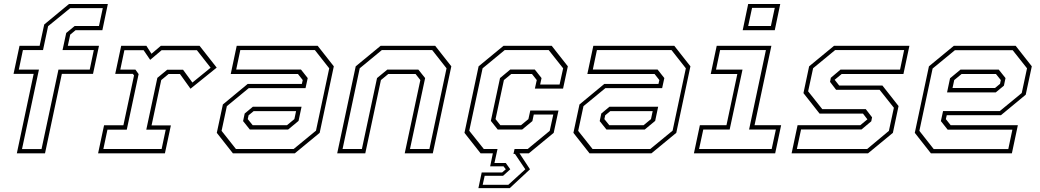

<svg xmlns="http://www.w3.org/2000/svg" viewBox="-20 -770 5220 964"><path d="M64.5 0 149 -399H48L78 -540H179L202 -647L326.5 -750H521.5L494 -618.5H359.5L332.5 -596L320.5 -540H477L447 -399H290.5L206 0ZM90.5 -21.5H188.5L273.5 -420.5H430.5L451 -518.5H294L312.5 -604.5L355 -639.5H477L496 -729H332.5L221.5 -638.5L196 -518.5H95L74.5 -420.5H175.5Z M472.5 0 502.5 -141H599.5L653 -391.5L647 -399H558.5L588.5 -540H715L740.5 -500L787.5 -540H982L1068 -430.5L936.5 -324.5L883.5 -398.5H826.5L789.5 -368L741 -140.5H838L808 0ZM499 -22H791.5L812 -119H714.5L770 -379L819.5 -420H899L946 -355.5L1037.5 -430L968.5 -518H791.5L734 -469.5L701 -518H604.5L584 -420.5H660L676 -398L616.5 -119H519.5Z M1149.5 0 1068.5 -103 1099 -245.5 1223.5 -348.5H1495.5L1500 -368L1476 -398.5H1138.5L1168.5 -540H1575L1656 -437L1585 -103L1460 0ZM1234.5 -119.5 1200.5 -162 1208.5 -200 1249.5 -234H1494L1479 -163L1426.5 -119.5ZM1164.5 -22H1454.5L1566.5 -114L1633 -427L1561 -518.5H1186.5L1166 -421H1491L1525 -378L1514 -327.5H1229L1119 -237L1092.5 -113ZM1248.5 -141.5H1421L1458 -172L1466.5 -212H1253.5L1228 -191L1224 -172Z M1673 0 1766 -437 1891 -540H2165L2246 -437L2153 0H2012L2090.5 -368L2066.5 -398.5H1929.5L1892.5 -368L1814 0ZM1700 -22H1797L1873 -378L1924.5 -420.5H2080.5L2114.5 -378L2038.5 -22H2136L2222 -427L2150 -518.5H1897L1786 -427Z M2382 174.5 2398.5 96H2501L2519.5 80L2508 65H2441L2454.5 0H2393L2312 -103L2383 -437L2508 -540H2750L2831 -437L2807 -325H2665.5L2675 -368L2651 -398.5H2547L2510 -368L2468 -172L2492 -141.5H2596L2633 -172L2642.5 -215H2784L2760 -103L2635 0H2588.5L2641 80L2539.5 174.5ZM2403.5 158H2532L2617.5 80L2565.5 3H2558L2563.5 -22H2629.5L2740 -113L2758 -195H2660L2653 -162L2601.5 -119.5H2479L2444.5 -163L2490.5 -378L2542 -421H2665L2699 -378L2692 -345.5H2789.5L2807.5 -427L2735 -518.5H2514L2403 -427L2336 -113.5L2409 -22H2478L2462.5 48.5H2519.5L2542 80L2506 112.5H2413.5Z M2940 0 2859 -103 2889.5 -245.5 3014 -348.5H3286L3290.5 -368L3266.5 -398.5H2929L2959 -540H3365.5L3446.5 -437L3375.5 -103L3250.5 0ZM3025 -119.5 2991 -162 2999 -200 3040 -234H3284.5L3269.5 -163L3217 -119.5ZM2955 -22H3245L3357 -114L3423.5 -427L3351.5 -518.5H2977L2956.5 -421H3281.5L3315.5 -378L3304.5 -327.5H3019.5L2909.5 -237L2883 -113ZM3039 -141.5H3211.5L3248.5 -172L3257 -212H3044L3018.5 -191L3014.5 -172Z M3709 -618.5 3736.5 -750H3897.5L3870 -618.5ZM3736.5 -639.5H3850.5L3870 -730.5H3756ZM3464 0 3494 -141.5H3627.5L3682 -398.5H3548.5L3578.5 -540H3853L3768.5 -141.5H3902L3872 0ZM3490 -22H3854.5L3875.5 -119.5H3741L3825.5 -518.5H3595.5L3575 -420.5H3708L3643.5 -119.5H3511Z M3954.5 0 3984.5 -141.5H4299.5L4336.5 -172L4336 -169.5L4313 -199.5H4095L4014 -302.5L4042.5 -437L4167.5 -540H4546L4516 -398.5H4206L4169 -368L4169.5 -371L4193.5 -340.5H4410.5L4491.5 -237.5L4463 -103L4338 0ZM3981 -22H4334L4443 -113L4468 -229L4396.5 -319H4178L4147.5 -359L4151.5 -379.5L4200 -420.5H4499L4519.5 -518.5H4173L4062.5 -427.5L4037.5 -311.5L4108.5 -222H4327L4358.5 -181L4354.5 -161L4305.5 -120H4002Z M5079.5 -540 5160.5 -437 5130 -294.5 5005.5 -191.5H4733.5L4729 -172L4753 -141.5H5090.5L5060.5 0H4654L4573 -103L4644 -437L4769 -540ZM4994.5 -420.5 5028.5 -378 5020.5 -340 4979.5 -306H4735L4750 -377L4802.5 -420.5ZM5064.5 -518H4774.5L4662.5 -426L4596 -113L4668 -21.5H5042.5L5063 -119H4738L4704 -162L4715 -212.5H5000L5110 -303L5136.5 -427ZM4980.5 -398.5H4808L4771 -368L4762.5 -328H4975.5L5001 -349L5005 -368Z"/></svg>

Font: Tourney Thin ExtraLight
Style: Italic
Weight: 250
Italic angle: -12°
Version: Version 1.015